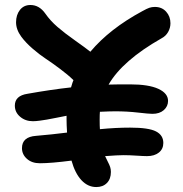

<svg xmlns="http://www.w3.org/2000/svg" viewBox="-20 -777 740 776"><path d="M141.1 -117.2Q108.9 -117.2 88.9 -135Q68.8 -152.8 68.8 -178.2Q68.8 -224.1 126 -228Q189.9 -233.4 251 -241.2Q249 -273.4 249 -293V-309.1Q233.9 -306.2 208 -301Q182.1 -295.9 169.7 -293.7Q157.2 -291.5 140.9 -289.3Q124.5 -287.1 112.8 -287.1Q82.5 -287.1 61.3 -305.2Q40 -323.2 40 -350.1Q40 -390.1 90.8 -397.9Q187 -415 267.1 -423.8Q268.1 -426.8 269.8 -432.6Q271.5 -438.5 273.2 -443.6Q274.9 -448.7 276.9 -453.1Q254.9 -474.6 222.9 -498.5Q190.9 -522.5 165 -539.6Q139.2 -556.6 111.3 -580.8Q83.5 -605 65.9 -628.9Q44.9 -657.7 44.9 -687Q44.9 -716.8 60.5 -736.8Q76.2 -756.8 103 -756.8Q138.7 -756.8 163.1 -722.2Q183.1 -693.4 212.2 -668.2Q241.2 -643.1 284.2 -612.8Q327.1 -582.5 345.2 -567.9Q422.9 -660.6 555.2 -731.9Q573.7 -742.2 583.7 -745.6Q593.8 -749 606 -749Q634.3 -749 651.6 -729.7Q668.9 -710.4 668.9 -683.1Q668.9 -664.1 659.4 -647.5Q649.9 -630.9 632.8 -622.1Q474.6 -532.2 418.9 -435.1Q446.8 -436 505.9 -436Q580.6 -436 619.9 -418Q659.2 -399.9 659.2 -369.1Q659.2 -347.2 642.1 -332Q625 -316.9 596.2 -316.9Q582 -316.9 537.8 -322Q493.7 -327.1 445.8 -327.1Q423.8 -327.1 383.8 -325.2Q382.8 -315.4 382.8 -293Q382.8 -267.1 383.8 -254.9Q447.3 -261.2 505.9 -261.2Q581.1 -261.2 610.6 -245.8Q640.1 -230.5 640.1 -199.2Q640.1 -174.8 622.1 -160.4Q604 -146 574.2 -146Q561 -146 532.2 -147.9Q503.4 -149.9 479 -149.9Q456.5 -149.9 404.8 -146Q408.2 -137.7 415.3 -124.3Q422.4 -110.8 425.3 -101.8Q428.2 -92.8 428.2 -82Q428.2 -53.7 412.1 -37.4Q396 -21 369.1 -21Q335 -21 309.1 -48.8Q283.2 -76.7 269 -127.9Q186.5 -117.2 141.1 -117.2Z"/></svg>

Font: Shantell Sans Irregular Bouncy
Style: Regular
Weight: 600
Designer: Stephen Nixon, Anya Danilova, Shantell Martin
Foundry: Arrow Type
Version: Version 1.006;[9816181b4]